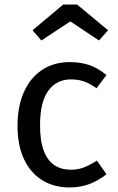

<svg xmlns="http://www.w3.org/2000/svg" viewBox="-20 -812 518 844"><path d="M287 -539Q334 -539 372.5 -526Q411 -513 448 -482L404 -424Q377 -444 350.5 -453.5Q324 -463 291 -463Q229 -463 192.5 -413.5Q156 -364 156 -261Q156 -192 172.5 -149Q189 -106 219 -86Q249 -66 291 -66Q324 -66 350 -76.5Q376 -87 406 -106L448 -46Q413 -18 373 -3Q333 12 287 12Q216 12 164.5 -20.5Q113 -53 85 -113.5Q57 -174 57 -259Q57 -343 84.5 -406Q112 -469 164 -504Q216 -539 287 -539ZM289 -718 162 -634 123 -679 258 -792H319L455 -679L415 -634Z"/></svg>

Font: Fira Sans Variable
Style: Regular
Weight: 400
Designer: Carrois Corporate & Edenspiekermann AG
Foundry: Carrois Corporate GbR & Edenspiekermann AG
Version: Version 4.202